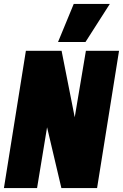

<svg xmlns="http://www.w3.org/2000/svg" viewBox="-32 -959 627 979"><path d="M-12 0 100 -700H282L349 -361L406 -700H575L463 0H281L208 -310L157 0ZM264 -745 344 -939H528L404 -745Z"/></svg>

Font: Georama Semi Condensed Black
Style: Italic
Weight: 900
Width: 4
Italic angle: -9°
Designer: Jean-Baptiste Levee
Foundry: Production Type
Version: Version 1.000